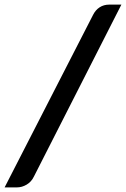

<svg xmlns="http://www.w3.org/2000/svg" viewBox="-31 -764 546 832"><path d="M-11 48 372 -699Q383 -721 401 -732.5Q419 -744 442 -744H495L116 1Q105 24 84.5 36Q64 48 43 48Z"/></svg>

Font: Aleo
Style: Bold Italic
Weight: 700
Italic angle: -7°
Version: Version 2.001;gftools[0.9.29]